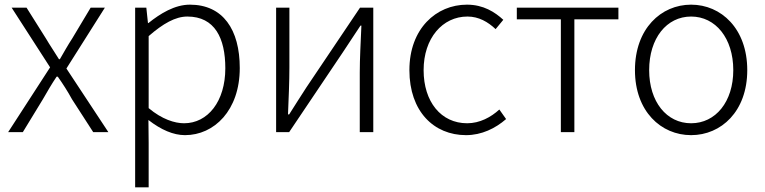

<svg xmlns="http://www.w3.org/2000/svg" viewBox="-20 -567 3283 824"><path d="M15 0H78L164 -141C183 -174 202 -207 223 -238H228C250 -207 271 -174 289 -141L380 0H445L265 -273L430 -534H369L290 -402C271 -373 255 -344 237 -313H233C214 -344 194 -373 177 -402L94 -534H30L195 -278Z M560 237H618V46L617 -52C671 -10 724 13 774 13C899 13 1009 -93 1009 -275C1009 -440 937 -547 795 -547C730 -547 668 -509 617 -468H615L608 -534H560ZM770 -38C730 -38 675 -55 618 -103V-412C680 -466 733 -496 784 -496C902 -496 947 -403 947 -274C947 -132 872 -38 770 -38Z M1165 0H1221L1451 -342C1473 -375 1505 -424 1527 -457H1531C1528 -387 1524 -315 1524 -256V0H1582V-534H1525L1295 -192C1274 -159 1242 -110 1221 -76H1216C1219 -147 1222 -219 1222 -277V-534H1165Z M1980 13C2047 13 2106 -16 2152 -56L2123 -97C2087 -64 2039 -38 1985 -38C1873 -38 1798 -130 1798 -266C1798 -403 1879 -496 1986 -496C2035 -496 2074 -473 2107 -442L2140 -482C2104 -515 2055 -547 1984 -547C1852 -547 1737 -444 1737 -266C1737 -89 1842 13 1980 13Z M2387 0H2445V-484H2634V-534H2198V-484H2387Z M2946 13C3075 13 3187 -89 3187 -266C3187 -444 3075 -547 2946 -547C2817 -547 2705 -444 2705 -266C2705 -89 2817 13 2946 13ZM2946 -38C2841 -38 2766 -130 2766 -266C2766 -403 2841 -496 2946 -496C3051 -496 3127 -403 3127 -266C3127 -130 3051 -38 2946 -38Z"/></svg>

Font: GenYoGothic2 TW L
Style: Regular
Weight: 300
Version: Version 2.100;PS 2.1;hotconv 16.6.51;makeotf.lib2.5.65220 DE